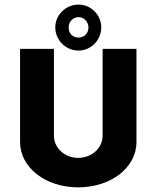

<svg xmlns="http://www.w3.org/2000/svg" viewBox="-20 -808 682 836"><path d="M321.8 -587.9C376.5 -587.9 420.9 -633.3 420.9 -689C420.9 -742.7 376.5 -788.1 321.8 -788.1C266.1 -788.1 220.7 -742.7 220.7 -689C220.7 -633.3 266.1 -587.9 321.8 -587.9ZM321.8 -644.5C296.9 -644.5 278.8 -662.1 278.8 -689C278.8 -711.9 296.9 -733.4 321.8 -733.4C346.2 -733.4 365.2 -711.9 365.2 -689C365.2 -662.1 346.2 -644.5 321.8 -644.5ZM320.3 7.8C463.4 7.8 574.2 -78.6 574.2 -189.5V-595.2H426.8V-217.3C426.8 -163.6 379.9 -120.6 320.3 -120.6C261.7 -120.6 214.8 -163.6 214.8 -217.3V-595.2H67.4V-189.5C67.4 -78.6 178.2 7.8 320.3 7.8Z"/></svg>

Font: Now Black
Style: Regular
Weight: 400
Designer: Alfredo Marco Pradil
Foundry: Alfredo Marco Pradil
Version: Version 1.200;hotconv 1.0.109;makeotfexe 2.5.65596